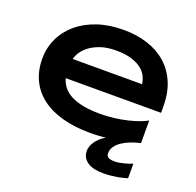

<svg xmlns="http://www.w3.org/2000/svg" viewBox="-154 -851 1277 1251"><g transform="rotate(20 484.0 -226.0)"><path d="M853 -33.2Q816.4 -24.9 783.9 -12.2Q751.5 0.5 727.1 17.3Q702.6 34.2 688.2 55.2Q673.8 76.2 673.8 101.1Q673.8 121.6 688 129.9Q702.1 138.2 732.9 138.2Q746.6 138.2 763.2 135.3Q779.8 132.3 796.1 128.2Q812.5 124 827.1 119.1Q841.8 114.3 852.1 109.9V210.9Q841.8 213.9 825.9 218.3Q810.1 222.7 788.8 226.6Q767.6 230.5 741.7 233.2Q715.8 235.8 686 235.8Q656.7 235.8 629.9 230.5Q603 225.1 582.8 212.9Q562.5 200.7 550.3 181.2Q538.1 161.6 538.1 132.8Q538.1 120.6 543 105Q547.9 89.4 558.6 73Q569.3 56.6 585.7 40.8Q602.1 24.9 625 12.2Q614.3 13.2 600.6 14.4Q586.9 15.6 572.5 16.4Q558.1 17.1 544.4 17.6Q530.8 18.1 520 18.1Q410.2 18.1 324.5 -5.6Q238.8 -29.3 180.2 -74.2Q121.6 -119.1 90.8 -184.1Q60.1 -249 60.1 -331.1Q60.1 -407.2 91.1 -472.4Q122.1 -537.6 179 -585.7Q235.8 -633.8 316.4 -660.9Q397 -688 496.1 -688Q587.4 -688 663.3 -663.3Q739.3 -638.7 793.7 -590.3Q848.1 -542 878.2 -471.2Q908.2 -400.4 908.2 -308.1V-263.2H247.1Q255.9 -231.4 276.1 -205.1Q296.4 -178.7 331.1 -160.2Q365.7 -141.6 416.3 -131.3Q466.8 -121.1 537.1 -121.1Q586.9 -121.1 634.8 -127.2Q682.6 -133.3 724.1 -143.3Q765.6 -153.3 799.1 -165.5Q832.5 -177.7 853 -189.9ZM728 -396Q725.6 -420.9 713.1 -447.5Q700.7 -474.1 673.8 -495.6Q647 -517.1 603.5 -531Q560.1 -544.9 495.1 -544.9Q434.1 -544.9 389.6 -529.8Q345.2 -514.6 315.2 -492.2Q285.2 -469.7 268.6 -443.8Q252 -418 247.1 -396Z"/></g></svg>

Font: REH Gaming
Style: Gaming
Weight: 700
Designer: Astigmatic (AOETI)
Foundry: Astigmatic (AOETI)
Version: Version 1.001 2011